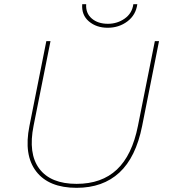

<svg xmlns="http://www.w3.org/2000/svg" viewBox="-20 -897 808 920"><path d="M347 3Q214 3 153.5 -75.5Q93 -154 121 -293L202 -700H222L141 -295Q114 -161 168.5 -88.5Q223 -16 347 -16Q467 -16 540 -84.5Q613 -153 641 -294L722 -700H742L661 -293Q631 -143 552 -70Q473 3 347 3ZM496 -764Q442 -764 406 -794.5Q370 -825 374 -877H393Q390 -834 419.5 -808.5Q449 -783 497 -783Q542 -783 577.5 -808Q613 -833 619 -877H638Q631 -825 590.5 -794.5Q550 -764 496 -764Z"/></svg>

Font: Montserrat Thin
Style: Italic
Weight: 100
Italic angle: -11.3°
Designer: Julieta Ulanovsky
Foundry: Julieta Ulanovsky
Version: Version 9.000; ttfautohint (v1.8.4.7-5d5b)